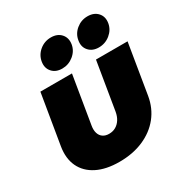

<svg xmlns="http://www.w3.org/2000/svg" viewBox="-176 -887 983 1031"><g transform="rotate(-30 316.0 -371.5)"><path d="M270 9.8Q187 9.8 131.1 -18.6Q75.2 -46.9 50.8 -98.6Q26.4 -150.4 38.1 -220.7L89.4 -529.3H285.2L236.3 -233.9Q231.9 -208 237.8 -188.7Q243.7 -169.4 258.8 -158.9Q273.9 -148.4 296.4 -148.4Q319.8 -148.4 338.1 -158.9Q356.4 -169.4 368.7 -188.7Q380.9 -208 385.3 -233.9L434.1 -529.3H629.9L579.1 -220.7Q567.4 -150.4 525.9 -98.6Q484.4 -46.9 418.9 -18.6Q353.5 9.8 270 9.8ZM481 -577.6Q441.4 -577.6 419.2 -602.8Q397 -627.9 403.8 -665.5Q409.7 -703.1 440.2 -728.3Q470.7 -753.4 510.3 -753.4Q550.3 -753.4 572.8 -728.5Q595.2 -703.6 588.9 -665.5Q582.5 -627.9 551.8 -602.8Q521 -577.6 481 -577.6ZM253.9 -577.6Q213.9 -577.6 191.9 -602.8Q169.9 -627.9 176.3 -665.5Q182.6 -703.1 212.9 -728.3Q243.2 -753.4 283.2 -753.4Q323.2 -753.4 345.5 -728.5Q367.7 -703.6 361.8 -665.5Q355.5 -627.9 324.5 -602.8Q293.5 -577.6 253.9 -577.6Z"/></g></svg>

Font: Inter 24pt Black
Style: Italic
Weight: 900
Italic angle: -9.3988°
Designer: Rasmus Andersson
Foundry: rsms
Version: Version 4.001;git-66647c0bb